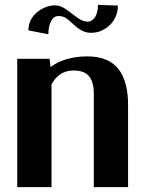

<svg xmlns="http://www.w3.org/2000/svg" viewBox="-20 -770 600 790"><path d="M51 0H192V-423C209 -455 238 -480 282 -480C341 -480 366 -450 366 -382V0H507V-336C507 -460 462 -538 340 -538C271 -538 220 -519 188 -494L184 -528H51ZM97 -645 179 -629C179 -672 194 -704 220 -704C233 -704 244 -701 254 -694C285 -671 309 -635 354 -635C370 -635 385 -638 398 -644C436 -661 465 -697 465 -747L383 -750C383 -710 367 -681 341 -681C315 -681 295 -700 276 -714C256 -728 235 -748 207 -748C192 -748 178 -745 164 -739C126 -723 97 -690 97 -645Z"/></svg>

Font: Aerodynamic
Style: Regular
Weight: 500
Designer: Google
Version: Version 2.000980; 2014